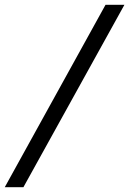

<svg xmlns="http://www.w3.org/2000/svg" viewBox="-20 -691 541 804"><path d="M78.1 92.8H0L421.9 -670.9H501Z"/></svg>

Font: Charis SIL Eur
Style: Bold Italic
Weight: 700
Italic angle: -11°
Foundry: SIL International
Version: Version 5.000